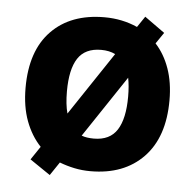

<svg xmlns="http://www.w3.org/2000/svg" viewBox="-47 -618 713 703"><g transform="rotate(5 309.5 -267.0)"><path d="M574 -274Q574 -138 502.5 -64Q431 10 308 10Q277 10 248.5 4Q220 -2 194 -12L161 37L86 -14L119 -63Q84 -100 64.5 -152.5Q45 -205 45 -274Q45 -410 116 -483Q187 -556 311 -556Q376 -556 432 -531L459 -571L533 -518L505 -477Q538 -441 556 -390Q574 -339 574 -274ZM197 -274Q197 -226 206 -193L361 -425Q339 -436 309 -436Q250 -436 223.5 -395.5Q197 -355 197 -274ZM422 -274Q422 -313 416 -343L265 -117Q283 -110 310 -110Q369 -110 395.5 -151.5Q422 -193 422 -274Z"/></g></svg>

Font: Noto Sans Bamum
Style: Bold
Weight: 700
Designer: Monotype Design Team
Foundry: Monotype Imaging Inc.
Version: Version 2.002; ttfautohint (v1.8.4.7-5d5b)